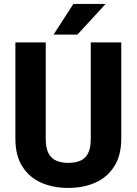

<svg xmlns="http://www.w3.org/2000/svg" viewBox="-20 -921 677 951"><path d="M343.3 -901.4H502.9L363.3 -749.5H245.1ZM580.6 -710.9V-234.4Q580.6 -151.9 546.4 -97.7Q512.2 -43.5 453.1 -16.8Q394 9.8 318.4 9.8Q241.7 9.8 182.6 -16.8Q123.5 -43.5 89.8 -97.7Q56.2 -151.9 56.2 -234.4V-710.9H206.5V-234.4Q206.5 -189 219.7 -162.8Q232.9 -136.7 258.1 -125.5Q283.2 -114.3 318.4 -114.3Q354.5 -114.3 379.2 -125.5Q403.8 -136.7 416.7 -162.8Q429.7 -189 429.7 -234.4V-710.9Z"/></svg>

Font: Robert Sans Black
Style: Regular
Weight: 900
Designer: Christian Robertson (extended by Adam Twardoch)
Foundry: Google
Version: Version 12.135;April 2, 2019;FontCreator 11.5.0.2425 64-bit;